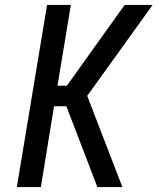

<svg xmlns="http://www.w3.org/2000/svg" viewBox="-20 -755 640 775"><path d="M48 0 170 -735H266L212 -409H250L483 -735H596L332 -368L474 0H373L248 -326H198L145 0Z"/></svg>

Font: Iosevka Curly Medium Extended
Style: Italic
Weight: 500
Width: 7
Italic angle: -9°
Monospace: yes
Designer: Belleve Invis
Foundry: Belleve Invis
Version: Version 11.1.0; ttfautohint (v1.8.3)